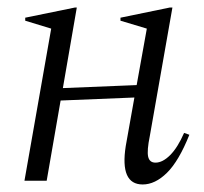

<svg xmlns="http://www.w3.org/2000/svg" viewBox="-20 -480 541 510"><path d="M45 0 116 -404 47 -425V-433L179 -460H184L147 -246L343 -254L370 -404L300 -425V-433L431 -460H438L378 -119Q370 -80 373.5 -64Q377 -48 393 -48Q412 -48 432 -68Q452 -88 469 -127L483 -122Q455 -52 423.5 -21Q392 10 359 10Q298 10 314 -92L337 -221L141 -213L104 0Z"/></svg>

Font: Spectral Light
Style: Italic
Weight: 300
Italic angle: -10°
Designer: Jean-Baptiste Levee
Foundry: Production Type
Version: Version 2.001